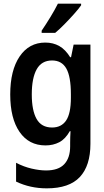

<svg xmlns="http://www.w3.org/2000/svg" viewBox="-20 -786 570 1051"><path d="M236 245Q145 245 68 208V105Q110 127 153.5 137Q197 147 232 147Q300 147 332 112.5Q364 78 364 15V-5Q364 -19 364.5 -36Q365 -53 366 -68H362Q338 -25 304.5 -7.5Q271 10 229 10Q138 10 87 -64Q36 -138 36 -269Q36 -401 87.5 -477Q139 -553 228 -553Q271 -553 304.5 -534Q338 -515 364 -473H369L383 -542H475V1Q475 121 417 183Q359 245 236 245ZM265 -88Q316 -88 342 -126.5Q368 -165 368 -251V-270Q368 -367 343 -411Q318 -455 265 -455Q208 -455 181 -407Q154 -359 154 -269Q154 -181 180.5 -134.5Q207 -88 265 -88ZM208 -618Q233 -655 256.5 -693.5Q280 -732 297 -766H424V-757Q410 -737 385 -709Q360 -681 332.5 -653Q305 -625 282 -606H208Z"/></svg>

Font: Noto Sans Mono Condensed SemiBold
Style: Regular
Weight: 600
Width: 3
Designer: Monotype Design Team
Foundry: Monotype Imaging Inc.
Version: Version 2.014